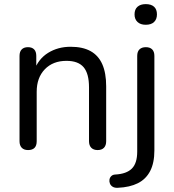

<svg xmlns="http://www.w3.org/2000/svg" viewBox="-20 -723 846 934"><path d="M116.5 7Q96.5 7 85.8 -4.2Q75 -15.5 75 -36V-451Q75 -472 85.8 -482.8Q96.5 -493.5 116 -493.5Q135.5 -493.5 146 -482.8Q156.5 -472 156.5 -451V-366L145.5 -378.5Q166.5 -436.5 214.2 -466Q262 -495.5 323.5 -495.5Q382 -495.5 420.2 -474.5Q458.5 -453.5 477.5 -410.8Q496.5 -368 496.5 -303V-36Q496.5 -15.5 485.8 -4.2Q475 7 455 7Q435 7 424 -4.2Q413 -15.5 413 -36V-298Q413 -365 386.8 -396Q360.5 -427 303.5 -427Q237.5 -427 198 -386Q158.5 -345 158.5 -276.5V-36Q158.5 7 116.5 7ZM553.5 190.5Q538 191.5 528.2 185.5Q518.5 179.5 514.8 170Q511 160.5 512.5 150.8Q514 141 521.2 133.8Q528.5 126.5 541 126Q595.5 123 621.5 97Q647.5 71 647.5 14.5V-451Q647.5 -472 658.5 -482.8Q669.5 -493.5 689.5 -493.5Q709.5 -493.5 720.2 -482.8Q731 -472 731 -451V8.5Q731 69.5 710.5 109Q690 148.5 650.8 168.2Q611.5 188 553.5 190.5ZM689 -602.5Q663.5 -602.5 649 -616Q634.5 -629.5 634.5 -653Q634.5 -677.5 649 -690.2Q663.5 -703 689 -703Q715.5 -703 729.5 -690.2Q743.5 -677.5 743.5 -653Q743.5 -629.5 729.5 -616Q715.5 -602.5 689 -602.5Z"/></svg>

Font: Nunito ExtraLight
Style: Regular
Weight: 200
Designer: Vernon Adams
Foundry: Vernon Adams
Version: Version 3.602;April 4, 2023;FontCreator 14.0.0.2856 64-bit